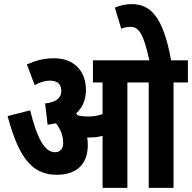

<svg xmlns="http://www.w3.org/2000/svg" viewBox="-20 -916 936 936"><path d="M408 -209C408 -222 407 -235 405 -246C410 -246 415 -246 419 -246C440 -246 460 -248 480 -254V0H601V-514H705V0H826V-514H896V-622H814C775 -842 709 -896 621 -896C594 -896 565 -890 540 -879L571 -776C585 -782 600 -785 617 -785C661 -785 682 -740 708 -622H433V-514H480V-360C456 -351 434 -348 408 -348C391 -348 375 -350 360 -353C357 -356 354 -360 351 -363C381 -390 399 -428 399 -478C399 -568 342 -632 244 -632C190 -632 153 -620 111 -602L149 -501C175 -516 202 -523 224 -523C261 -523 279 -504 279 -472C279 -438 252 -417 200 -412L212 -308C226 -310 240 -312 253 -315C273 -288 288 -258 288 -219C288 -192 275 -174 248 -174C198 -174 161 -240 127 -378L17 -350C74 -137 142 -64 257 -64C354 -64 408 -116 408 -209Z"/></svg>

Font: Noto Sans ExtraCondensed
Style: Bold Italic
Weight: 700
Width: 2
Italic angle: -12°
Designer: Monotype Design Team
Foundry: Monotype Imaging Inc.
Version: Version 2.013